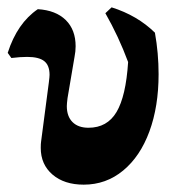

<svg xmlns="http://www.w3.org/2000/svg" viewBox="-20 -493 488 523"><path d="M91 -90Q91 -102 92 -108L113 -268Q115 -284 115 -289Q115 -315 100.5 -326.5Q86 -338 54 -338Q35 -338 11 -335L1 -349Q27 -430 83 -468Q132 -465 159 -438.5Q186 -412 186 -367Q186 -353 183 -338L164 -226Q162 -210 162 -204Q162 -176 177.5 -160.5Q193 -145 221 -145Q272 -145 297.5 -188Q323 -231 329 -324Q303 -394 267 -457L284 -473Q354 -451 402 -404Q412 -348 412 -291Q412 -203 387 -135Q362 -67 315.5 -28.5Q269 10 208 10Q155 10 123 -17.5Q91 -45 91 -90Z"/></svg>

Font: Alegreya
Style: Bold
Weight: 700
Designer: Juan Pablo del Peral
Foundry: Huerta Tipografica
Version: Version 2.008; ttfautohint (v1.8)